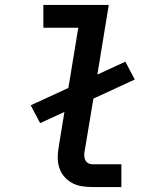

<svg xmlns="http://www.w3.org/2000/svg" viewBox="-20 -755 640 775"><path d="M352 0Q330 0 309 -3.5Q288 -7 270 -17Q252 -27 239 -42.5Q226 -58 219.5 -77.5Q213 -97 213 -118.5Q213 -140 217 -162L240 -303L142 -258L104 -330L256 -400L296 -643H155V-735H419L373 -454L486 -506L524 -434L357 -357L322 -147Q320 -138 320 -128.5Q320 -119 323.5 -110.5Q327 -102 335 -97Q343 -92 352 -92H470V0Z"/></svg>

Font: Iosevka SS04 Semibold Extended
Style: Italic
Weight: 600
Width: 7
Italic angle: -9°
Monospace: yes
Designer: Belleve Invis
Foundry: Belleve Invis
Version: Version 19.0.0; ttfautohint (v1.8.4)